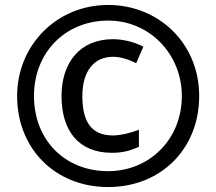

<svg xmlns="http://www.w3.org/2000/svg" viewBox="-20 -744 872 774"><path d="M416 10C629 10 783 -144 783 -357C783 -570 619 -724 416 -724C207 -724 49 -560 49 -357C49 -144 203 10 416 10ZM416 -54C241 -54 117 -180 117 -357C117 -534 245 -661 416 -661C585 -661 713 -524 713 -357C713 -180 580 -54 416 -54ZM431 -128C478 -128 508 -138 540 -152V-221C507 -208 466 -198 435 -198C347 -198 312 -255 312 -357C312 -455 357 -515 436 -515C464 -515 496 -506 529 -489L558 -556C521 -575 476 -586 435 -586C301 -586 228 -490 228 -357C228 -219 295 -128 431 -128Z"/></svg>

Font: Noto Sans Lisu
Style: Bold
Weight: 700
Designer: Monotype Design Team. David Williams.
Foundry: Monotype Imaging Inc.
Version: Version 2.102